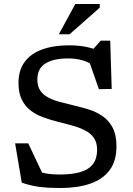

<svg xmlns="http://www.w3.org/2000/svg" viewBox="-20 -936 668 966"><path d="M512 -665 439.5 -678.5 487 -731.5H534.5L542 -488.5L477.5 -487.5L425.5 -636L454 -604.5Q423 -625.5 391 -633.8Q359 -642 321.5 -642Q250 -642 209 -617Q168 -592 168 -535.5Q168 -502 182.2 -480.8Q196.5 -459.5 221.5 -446Q246.5 -432.5 279.2 -423.8Q312 -415 349 -406Q386 -397.5 424 -386Q462 -374.5 494.2 -353Q526.5 -331.5 546.2 -294.8Q566 -258 566 -199.5Q566 -126 531.5 -79.8Q497 -33.5 433.5 -11.8Q370 10 282.5 10Q225.5 10 180.5 4.5Q135.5 -1 89.5 -17L56 -215H122L213.5 -21.5L113.5 -97Q157 -76 193.8 -67Q230.5 -58 280.5 -58Q343 -58 385 -70.5Q427 -83 447.8 -110.5Q468.5 -138 468.5 -182.5Q468.5 -220 451.5 -243.5Q434.5 -267 405.5 -281.2Q376.5 -295.5 341 -305Q305.5 -314.5 268.5 -324Q231.5 -333.5 196.5 -346.2Q161.5 -359 133.8 -380.2Q106 -401.5 89.5 -435Q73 -468.5 73 -519Q73 -581 103 -623Q133 -665 190.2 -686.5Q247.5 -708 328.5 -708Q380 -708 423.5 -698Q467 -688 512 -665ZM276 -763.5 359 -916H482V-897.5L330 -763.5Z"/></svg>

Font: Newsreader 9pt
Style: Regular
Weight: 400
Designer: Hugues Gentile
Foundry: Production Type
Version: Version 1.003